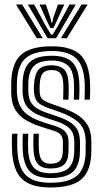

<svg xmlns="http://www.w3.org/2000/svg" viewBox="-20 -812 448 841"><path d="M201 9.2Q114.8 9.2 75.6 -28.8Q36.5 -66.8 32.5 -154.5Q31.8 -172 31.8 -191.8Q31.8 -211.5 33.2 -226.2H56.8Q55.5 -212.2 55.4 -193Q55.2 -173.8 56 -156Q59.5 -78.5 93.1 -45Q126.8 -11.5 201 -11.5Q283.5 -11.5 319.1 -44.1Q354.8 -76.8 355.2 -151.2Q355.2 -157.8 355.2 -164.1Q355.2 -170.5 355.2 -177Q355.2 -183.5 355.2 -190Q355.2 -247.2 324.6 -275.2Q294 -303.2 240 -322L193.5 -338Q167.8 -347.2 154.2 -357.1Q140.8 -367 135.5 -379.1Q130.2 -391.2 129 -407Q128 -414.5 128.2 -423.9Q128.5 -433.2 129 -442.5Q132 -487.2 148.6 -506.6Q165.2 -526 207 -526Q241 -526 259.9 -508.6Q278.8 -491.2 280.8 -443.8Q281.2 -432.5 280.9 -414.2Q280.5 -396 280 -375.5H256.5Q257.2 -395 257.5 -412.5Q257.8 -430 257.2 -442.8Q256 -476.2 244.1 -490.8Q232.2 -505.2 207 -505.2Q178.8 -505.2 167.2 -490.8Q155.8 -476.2 154 -442.5Q153.5 -432.8 153.5 -424.1Q153.5 -415.5 154 -407Q155 -391.5 160.9 -382.9Q166.8 -374.2 177 -369.1Q187.2 -364 201 -358.8L246 -342.8Q284.8 -329.2 315 -311.6Q345.2 -294 362.8 -265.5Q380.2 -237 380.2 -190Q380.2 -183.2 380.2 -176.9Q380.2 -170.5 380.2 -164.1Q380.2 -157.8 380.2 -151.2Q379.5 -66 338.4 -28.4Q297.2 9.2 201 9.2ZM201 -32.2Q138.5 -32.2 110.5 -61.5Q82.5 -90.8 79.5 -157Q79 -171.8 79 -191Q79 -210.2 80.2 -226.2H103.8Q102.8 -210.2 102.6 -191.4Q102.5 -172.5 103 -158.2Q105.5 -102 128.4 -77.6Q151.2 -53.2 201 -53.2Q257.2 -53.2 281 -76.4Q304.8 -99.5 305.2 -151.2Q305.5 -161.8 305.5 -171Q305.5 -180.2 305.5 -190Q305.5 -226.2 287 -246.8Q268.5 -267.2 228 -280.5L179.2 -296.5Q144 -308.2 122.5 -322.6Q101 -337 90.8 -357.2Q80.5 -377.5 79 -406.8Q78.8 -416.5 78.9 -425.5Q79 -434.5 79 -442.8Q79.2 -509.2 108.9 -538.5Q138.5 -567.8 207 -567.8Q268.5 -567.8 296.6 -539.6Q324.8 -511.5 327.5 -446.8Q328 -432 327.9 -414.9Q327.8 -397.8 326.8 -375.5H303.2Q304.2 -397 304.5 -413.5Q304.8 -430 304 -446.2Q301.8 -503.5 277.2 -525.1Q252.8 -546.8 207 -546.8Q152 -546.8 128.1 -522.5Q104.2 -498.2 104 -442.8Q104 -434 103.9 -425Q103.8 -416 104 -406.8Q105.5 -383 114.1 -366.5Q122.8 -350 140.4 -338.5Q158 -327 186.5 -317.2L234 -301.2Q283.8 -284.8 307 -260.1Q330.2 -235.5 330.2 -190Q330.2 -180.2 330.4 -170.5Q330.5 -160.8 330.2 -151.2Q329.8 -88 300.1 -60.1Q270.5 -32.2 201 -32.2ZM201 -74Q163.5 -74 146 -93.6Q128.5 -113.2 126.5 -159.2Q126 -172.8 126 -190.9Q126 -209 127 -226.2H150.5Q149.5 -210.2 149.5 -192.8Q149.5 -175.2 150 -161Q151.5 -125.2 163.5 -110Q175.5 -94.8 201 -94.8Q230.2 -94.8 242.6 -108.2Q255 -121.8 255.2 -151.5Q255.5 -161.8 255.5 -171Q255.5 -180.2 255.5 -190Q255.5 -212.2 245 -222.8Q234.5 -233.2 216 -239L164.8 -255.2Q126.5 -267.2 95.9 -284.5Q65.2 -301.8 47.4 -330.9Q29.5 -360 29 -406.8Q29 -416.8 29 -425.9Q29 -435 29 -442.8Q29.5 -531.8 70.5 -570.5Q111.5 -609.2 207 -609.2Q293 -609.2 331.9 -572Q370.8 -534.8 374.5 -448.5Q375.2 -432 375 -412.6Q374.8 -393.2 373.8 -375.5H350.2Q351 -391.2 351.4 -411.1Q351.8 -431 351 -447.2Q347.8 -523 314.2 -555.8Q280.8 -588.5 207 -588.5Q125 -588.5 89.6 -554.5Q54.2 -520.5 54 -442.8Q54 -434 53.9 -425Q53.8 -416 54 -406.8Q55.8 -370.2 68.8 -345.8Q81.8 -321.2 107.4 -304.9Q133 -288.5 172 -275.8L222 -259.8Q255.2 -249 267.9 -232.5Q280.5 -216 280.5 -190Q280.5 -183.5 280.5 -177.2Q280.5 -171 280.5 -164.8Q280.5 -158.5 280.2 -151.5Q279.8 -110.2 261.6 -92.1Q243.5 -74 201 -74ZM50.2 -792H77L167.2 -644.8H141.2ZM102.2 -792H129.8L181.8 -696L203.5 -660.5H210.5L232.2 -695.8L284.2 -792H311.8L225.8 -644.8H188.2ZM153.2 -792H181L201 -733L205.2 -713.2H208.8L213.2 -733L233.8 -792H261.5L228 -718.8L214 -689.5H200L186 -718.8ZM337 -792H363.8L272.8 -644.8H246.8Z"/></svg>

Font: Big Shoulders Inline Display Thin ExtraBold
Style: Regular
Weight: 800
Version: Version 2.002